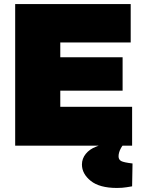

<svg xmlns="http://www.w3.org/2000/svg" viewBox="-20 -720 698 949"><path d="M55 0V-700H626V-510H278V-437H586V-272H278V-192H633V0ZM558 209Q472 209 428.5 174Q385 139 385 93Q385 64 404 40.5Q423 17 455 5L537 -27H603V-20Q586 -4 576 15.5Q566 35 566 53Q566 69 579 76Q592 83 635 88L633 201Q626 202 605.5 205.5Q585 209 558 209Z"/></svg>

Font: REM Black
Style: Regular
Weight: 900
Designer: Octavio Pardo
Foundry: Ashler Design
Version: Version 1.005;gftools[0.9.28]